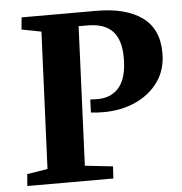

<svg xmlns="http://www.w3.org/2000/svg" viewBox="-51 -759 767 809"><g transform="rotate(-5 332.0 -355.0)"><path d="M328 -340Q341 -339 359 -339Q418 -339 451 -379Q484 -419 484 -503Q484 -579 449.5 -615.5Q415 -652 345 -652H306L281 -64L399 -51L396 0H32L36 -50L123 -64L148 -643L65 -659L70 -710H386Q510 -710 579 -660.5Q648 -611 648 -509Q648 -439 612.5 -388.5Q577 -338 516 -310Q455 -282 378 -282Q350 -282 326 -285Z"/></g></svg>

Font: Literata 36pt
Style: Bold Italic
Weight: 700
Italic angle: -2°
Designer: Latin by Veronika Burian and Jose Scaglione. Greek by Irene Vlachou. Cyrillic by Vera Evstafieva
Foundry: TypeTogether
Version: Version 3.002